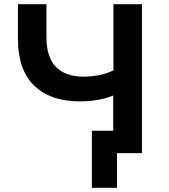

<svg xmlns="http://www.w3.org/2000/svg" viewBox="-20 -725 801 909"><path d="M534 164H415V-106H592V0H534ZM516 0V-273Q499 -265 473 -258.5Q447 -252 417 -248.5Q387 -245 358 -245Q220 -245 142.5 -319Q65 -393 65 -541V-705H200V-550Q200 -452 246 -407Q292 -362 376 -362Q410 -362 448 -369Q486 -376 517 -392V-705H652V0Z"/></svg>

Font: Nunito Sans 8pt
Style: Bold
Weight: 700
Version: Version 3.101;gftools[0.9.27]